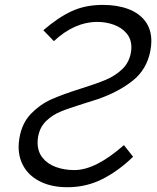

<svg xmlns="http://www.w3.org/2000/svg" viewBox="-20 -754 640 784"><path d="M255.5 10.5Q194 10.5 148.8 -10.5Q103.5 -31.5 79.8 -69Q56 -106.5 56 -155Q56 -169.5 59.5 -191.5Q70 -252 107 -290Q144 -328 190.2 -348.5Q236.5 -369 311 -392.5Q375 -412.5 412.8 -428.5Q450.5 -444.5 478.8 -471.2Q507 -498 514.5 -539Q516.5 -549 516.5 -560.5Q516.5 -595 496.2 -618.5Q476 -642 444.2 -653.2Q412.5 -664.5 378 -664.5Q284 -664.5 200 -586L157 -630.5Q217 -682.5 272.5 -708.2Q328 -734 400.5 -734Q458 -734 502.8 -717.5Q547.5 -701 572.8 -667.8Q598 -634.5 598 -586Q598 -569 594 -546.5Q579.5 -470.5 522.2 -424.8Q465 -379 379 -349Q366.5 -344.5 319 -330Q260.5 -312 227.2 -298.2Q194 -284.5 168.8 -260.2Q143.5 -236 136 -198Q133.5 -186 133.5 -171.5Q133.5 -135 153.8 -109.8Q174 -84.5 208.2 -72Q242.5 -59.5 283.5 -59.5Q370.5 -59.5 486 -161.5L523.5 -114Q464.5 -56.5 398.5 -23Q332.5 10.5 255.5 10.5Z"/></svg>

Font: JuliaMono Light
Style: Italic
Weight: 300
Italic angle: -9°
Monospace: yes
Designer: cormullion
Foundry: corm
Version: Version 0.054; ttfautohint (v1.8.4)